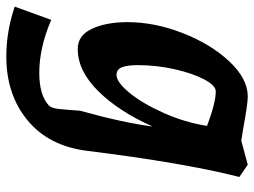

<svg xmlns="http://www.w3.org/2000/svg" viewBox="-134 -436 787 594"><g transform="rotate(90 259.0 -138.5)"><path d="M187 133Q254 133 286 105Q296 97 298.5 73.5Q301 50 304 7Q341 -126 353 -218Q307 -114 244 -50Q181 14 113 14Q71 14 50.5 -30Q30 -74 30 -140Q30 -224 64 -311Q98 -398 151.5 -455Q205 -512 260 -512Q284 -512 359 -498L397 -492L471 -512L509 -486Q465 -313 428 -14Q413 104 333.5 169.5Q254 235 136 235Q59 235 -18 209L23 96Q109 133 187 133ZM193 -106Q216 -106 249 -146.5Q282 -187 311 -252Q340 -317 351 -386Q280 -413 244 -413Q226 -413 207 -377Q188 -341 175.5 -285Q163 -229 163 -172Q163 -140 169.5 -123Q176 -106 193 -106Z"/></g></svg>

Font: Andada Pro ExtraBold
Style: Italic
Weight: 800
Italic angle: -6.99998°
Designer: Carolina Giovagnoli
Foundry: Huerta Tipografica
Version: Version 3.005; ttfautohint (v1.8.4)